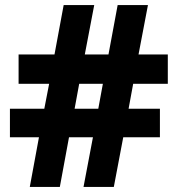

<svg xmlns="http://www.w3.org/2000/svg" viewBox="-20 -734 699 754"><path d="M503 -405 485 -307H608V-195H464L427 0H308L345 -195H251L215 0H97L133 -195H19V-307H154L173 -405H53V-520H194L230 -714H350L313 -520H406L442 -714H561L524 -520H639V-405ZM273 -307H366L384 -405H291Z"/></svg>

Font: Noto Sans Syriac Eastern ExtraBold
Style: Regular
Weight: 800
Designer: Patrick Giasson and the Monotype Design Team
Foundry: Monotype Imaging Inc.
Version: Version 3.001